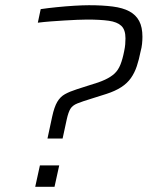

<svg xmlns="http://www.w3.org/2000/svg" viewBox="-20 -716 584 736"><path d="M162 -185 180 -269Q188 -306 199.5 -325.5Q211 -345 229 -355Q247 -365 275 -374L325 -390Q360 -400 382.5 -410.5Q405 -421 419 -434Q433 -447 441.5 -468Q450 -489 456 -520Q459 -534 460 -546Q461 -558 461 -569Q461 -602 445 -617Q429 -632 396.5 -636.5Q364 -641 314 -641Q298 -641 275.5 -640Q253 -639 227.5 -637.5Q202 -636 175.5 -634Q149 -632 125 -629L136 -681Q163 -685 197.5 -688.5Q232 -692 265 -694Q298 -696 321 -696Q373 -696 412 -691Q451 -686 476 -672.5Q501 -659 513.5 -635.5Q526 -612 526 -575Q526 -562 524.5 -547.5Q523 -533 519 -519Q513 -488 504.5 -462.5Q496 -437 482 -417Q468 -397 445 -382Q422 -367 388 -356L331 -338Q295 -327 276.5 -319.5Q258 -312 250 -299Q242 -286 236 -259L220 -185ZM115 0 133 -82H207L189 0Z"/></svg>

Font: Saira SemiExpanded Light
Style: Italic
Weight: 300
Width: 6
Italic angle: -12°
Designer: Hector Gatti with collaboration of the Omnibus-Type team
Foundry: Omnibus-Type
Version: Version 1.101